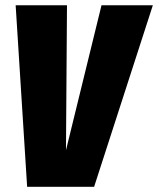

<svg xmlns="http://www.w3.org/2000/svg" viewBox="-20 -716 606 736"><path d="M565.9 -695.8 340.8 0H84L40 -695.8H236.8L232.9 -140.1L369.1 -695.8Z"/></svg>

Font: Fira Sans Compressed Heavy
Style: Italic
Weight: 900
Width: 3
Italic angle: -8°
Designer: Carrois Corporate & Edenspiekermann AG
Foundry: Carrois Corporate GbR & Edenspiekermann AG
Version: Version 4.203;PS 004.203;hotconv 1.0.88;makeotf.lib2.5.64775